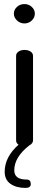

<svg xmlns="http://www.w3.org/2000/svg" viewBox="-20 -719 241 942"><path d="M111 162Q131 162 131 184Q131 203 105 203Q60 203 31.5 183Q3 163 3 124Q3 51 71 -9Q59 -17 59 -30V-445Q59 -458 71 -466Q83 -474 100 -474Q118 -474 130 -466Q142 -458 142 -445V-30Q142 -15 123 -5Q50 52 50 117Q50 162 111 162ZM100 -699Q121 -699 136 -685Q151 -671 151 -652Q151 -633 136 -618.5Q121 -604 100 -604Q79 -604 63.5 -618.5Q48 -633 48 -652Q48 -671 63 -685Q78 -699 100 -699Z"/></svg>

Font: Dosis
Style: Medium
Weight: 500
Designer: Edgar Tolentino, Pablo Impallari, Igino Marini
Foundry: Edgar Tolentino, Pablo Impallari, Igino Marini
Version: Version 1.007